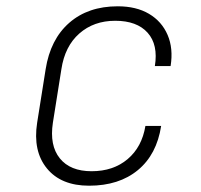

<svg xmlns="http://www.w3.org/2000/svg" viewBox="-20 -580 640 610"><path d="M263 10Q174 10 129 -45Q84 -100 98 -190L125 -360Q140 -455 200 -507.5Q260 -560 354 -560Q413 -560 453.5 -536Q494 -512 512.5 -469Q531 -426 522 -370H472Q483 -438 449 -476Q415 -514 346 -514Q278 -514 232 -473.5Q186 -433 175 -360L148 -190Q137 -118 170 -77Q203 -36 271 -36Q340 -36 385.5 -74.5Q431 -113 442 -180H492Q478 -89 418 -39.5Q358 10 263 10Z"/></svg>

Font: JetBrains Mono Thin
Style: Italic
Weight: 100
Italic angle: -9°
Monospace: yes
Designer: Philipp Nurullin, Konstantin Bulenkov
Foundry: JetBrains
Version: Version 2.305; ttfautohint (v1.8.4.7-5d5b)